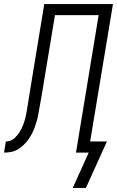

<svg xmlns="http://www.w3.org/2000/svg" viewBox="-60 -755 580 950"><path d="M365 175H300L379 0H316L428 -680H212L150 -306Q148 -294 146 -282.5Q144 -271 142 -259Q139 -242 136 -225.5Q133 -209 130 -192Q127 -175 122.5 -158.5Q118 -142 112 -125.5Q106 -109 98 -93.5Q90 -78 79.5 -63.5Q69 -49 55.5 -36.5Q42 -24 26.5 -15Q11 -6 -6 -3Q-23 0 -40 0L-31 -55Q-21 -55 -11 -58Q-1 -61 7.5 -68Q16 -75 23 -83Q30 -91 35.5 -99.5Q41 -108 46 -117.5Q51 -127 54.5 -136.5Q58 -146 61 -156Q64 -166 66.5 -175.5Q69 -185 70.5 -195Q72 -205 74 -215Q78 -240 82 -265Q86 -290 90 -315L159 -735H499L386 -55H469Z"/></svg>

Font: Iosevka SS04 Light
Style: Italic
Weight: 300
Italic angle: -9°
Monospace: yes
Designer: Belleve Invis
Foundry: Belleve Invis
Version: Version 19.0.0; ttfautohint (v1.8.4)